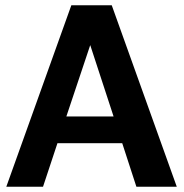

<svg xmlns="http://www.w3.org/2000/svg" viewBox="-20 -712 700 732"><path d="M4 0H144L199 -166H446L500 0H654L406 -692H252ZM233 -268 324 -540 413 -268Z"/></svg>

Font: Ronzino
Style: Bold
Weight: 700
Designer: Nunzio Mazzaferro
Foundry: Collletttivo
Version: Version 1.000;Glyphs 3.3 (3337)